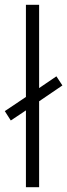

<svg xmlns="http://www.w3.org/2000/svg" viewBox="-26 -780 280 800"><path d="M82 0H137V-358L234 -424L209 -462L137 -413V-760H82V-376L-6 -317L19 -278L82 -320Z"/></svg>

Font: Noto Sans Malayalam SemiCondensed Light
Style: Regular
Weight: 300
Width: 4
Designer: Jelle Bosma - Monotype Design Team
Foundry: Monotype Imaging Inc.
Version: Version 2.104